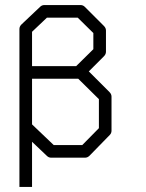

<svg xmlns="http://www.w3.org/2000/svg" viewBox="-20 -675 580 761"><path d="M107 -182 193 -100H306L372 -167V-282L290 -363H107ZM107 -113V66H57V-560Q57 -570 65 -578L139 -648Q146 -655 156 -655H299Q309 -655 316 -648L392 -572Q400 -564 400 -554V-470Q400 -460 392 -452L332 -392L414 -310Q422 -302 422 -292V-157Q422 -147 415 -140L335 -58Q327 -50 317 -50H183Q173 -50 166 -57ZM107 -413H282L350 -480V-544L288 -605H166L107 -549Z"/></svg>

Font: 3270 Nerd Font Mono
Style: Regular
Weight: 400
Monospace: yes
Version: Version 3.0.1;Nerd Fonts 3.0.0